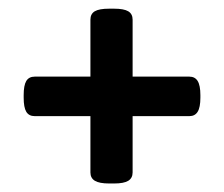

<svg xmlns="http://www.w3.org/2000/svg" viewBox="-20 -431 526 451"><path d="M192.4 -25.9V-158.2H61.5Q47.9 -158.2 41.7 -168.5Q35.6 -178.7 35.6 -201.7V-207.5Q35.6 -230.5 41.7 -240.7Q47.9 -251 61.5 -251H192.4V-384.8Q192.4 -398.4 202.6 -404.5Q212.9 -410.6 236.3 -410.6H248Q271 -410.6 281.2 -404.5Q291.5 -398.4 291.5 -384.8V-251H424.8Q438 -251 444.3 -240.7Q450.7 -230.5 450.7 -207.5V-201.7Q450.7 -178.7 444.3 -168.5Q438 -158.2 424.8 -158.2H291.5V-25.9Q291.5 -12.7 281.2 -6.3Q271 0 248 0H236.3Q213.4 0 202.9 -6.3Q192.4 -12.7 192.4 -25.9Z"/></svg>

Font: Jaldi
Style: Bold
Weight: 400
Designer: Pablo Cosgaya and Nicolas Silva
Foundry: Omnibus-Type
Version: Version 1.007